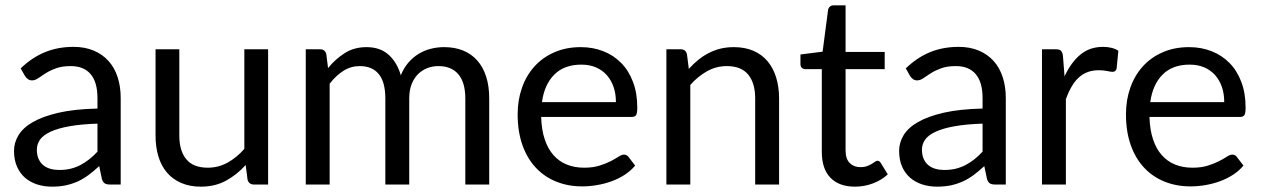

<svg xmlns="http://www.w3.org/2000/svg" viewBox="-20 -691 4723 719"><path d="M345 -228V-123C335 -112.3 324.8 -102.8 314.2 -94.5C303.8 -86.2 292.8 -79 281.2 -73C269.8 -67 257.5 -62.4 244.5 -59.2C231.5 -56.1 217.2 -54.5 201.5 -54.5C189.8 -54.5 178.9 -55.9 168.8 -58.8C158.6 -61.6 149.8 -66.1 142.2 -72.2C134.8 -78.4 128.8 -86.3 124.5 -96C120.2 -105.7 118 -117.2 118 -130.5C118 -144.5 122.1 -157.2 130.2 -168.5C138.4 -179.8 151.6 -189.7 169.8 -198C187.9 -206.3 211.4 -213.1 240.2 -218.2C269.1 -223.4 304 -226.7 345 -228ZM57.5 -435 73.5 -406.5C76.5 -401.8 80.2 -397.9 84.5 -394.8C88.8 -391.6 94 -390 100 -390C107.7 -390 115.4 -392.8 123.2 -398.2C131.1 -403.8 140.4 -409.9 151.2 -416.8C162.1 -423.6 174.9 -429.8 189.8 -435.2C204.6 -440.8 223 -443.5 245 -443.5C277.7 -443.5 302.5 -433.4 319.5 -413.2C336.5 -393.1 345 -363.3 345 -324V-284.5C287.3 -283.2 238.7 -277.9 199 -268.8C159.3 -259.6 127.2 -247.8 102.5 -233.5C77.8 -219.2 60 -202.8 49 -184.2C38 -165.8 32.5 -146.5 32.5 -126.5C32.5 -103.5 36.2 -83.6 43.8 -66.8C51.2 -49.9 61.4 -36 74.2 -25C87.1 -14 102.2 -5.8 119.5 -0.2C136.8 5.2 155.3 8 175 8C194.3 8 211.9 6.2 227.8 2.8C243.6 -0.8 258.5 -5.8 272.5 -12.2C286.5 -18.8 299.8 -26.8 312.5 -36.2C325.2 -45.8 338.2 -56.7 351.5 -69L361.5 -21C364.2 -12.7 367.8 -7.1 372.5 -4.2C377.2 -1.4 383.8 0 392.5 0H432V-324C432 -352.3 428.2 -378.3 420.5 -402C412.8 -425.7 401.5 -445.8 386.5 -462.5C371.5 -479.2 353 -492.2 331 -501.5C309 -510.8 283.8 -515.5 255.5 -515.5C216.2 -515.5 180.3 -508.8 148 -495.5C115.7 -482.2 85.5 -462 57.5 -435Z M984 -506.5H895V-133.5C875.7 -111.5 854.6 -94.2 831.8 -81.8C808.9 -69.2 784.3 -63 758 -63C722 -63 695.2 -73.5 677.8 -94.5C660.2 -115.5 651.5 -145.2 651.5 -183.5V-506.5H562.5V-183.5C562.5 -154.8 566.1 -128.7 573.2 -105C580.4 -81.3 591.2 -61.2 605.5 -44.5C619.8 -27.8 637.6 -14.9 658.8 -5.8C679.9 3.4 704.3 8 732 8C767.3 8 798.7 0.6 826 -14.2C853.3 -29.1 878 -48.7 900 -73L907 -18.5C910.3 -6.2 918.3 0 931 0H984Z M1125 0H1214.5V-377.5C1230.2 -397.8 1247.3 -413.9 1266 -425.8C1284.7 -437.6 1305 -443.5 1327 -443.5C1358.3 -443.5 1382.2 -433.5 1398.5 -413.5C1414.8 -393.5 1423 -363.2 1423 -322.5V0H1512.5V-322.5C1512.5 -342.5 1515.4 -360.1 1521.2 -375.2C1527.1 -390.4 1535 -403 1545 -413C1555 -423 1566.6 -430.6 1579.8 -435.8C1592.9 -440.9 1606.8 -443.5 1621.5 -443.5C1654.2 -443.5 1679.2 -433.2 1696.5 -412.8C1713.8 -392.2 1722.5 -362.2 1722.5 -322.5V0H1812V-322.5C1812 -353.2 1808.2 -380.4 1800.5 -404.2C1792.8 -428.1 1781.8 -448.2 1767.2 -464.5C1752.8 -480.8 1735.1 -493.2 1714.2 -501.8C1693.4 -510.2 1669.7 -514.5 1643 -514.5C1626.3 -514.5 1609.9 -512.5 1593.8 -508.5C1577.6 -504.5 1562.3 -498.2 1548 -489.5C1533.7 -480.8 1520.8 -469.8 1509.2 -456.5C1497.8 -443.2 1488.3 -427.3 1481 -409C1471.7 -441.3 1456.4 -467 1435.2 -486C1414.1 -505 1386.5 -514.5 1352.5 -514.5C1321.8 -514.5 1294.8 -507.2 1271.5 -492.5C1248.2 -477.8 1227.2 -459 1208.5 -436L1202 -488C1199 -500.3 1191.2 -506.5 1178.5 -506.5H1125Z M2286.5 -308.5H2009.5C2015.5 -352.5 2030.9 -386.9 2055.8 -411.8C2080.6 -436.6 2114.3 -449 2157 -449C2177.3 -449 2195.5 -445.6 2211.5 -438.8C2227.5 -431.9 2241.1 -422.2 2252.2 -409.8C2263.4 -397.2 2271.9 -382.4 2277.8 -365.2C2283.6 -348.1 2286.5 -329.2 2286.5 -308.5ZM2358.5 -71 2333.5 -103.5C2329.5 -109.2 2323.8 -112 2316.5 -112C2310.8 -112 2304.1 -109.4 2296.2 -104.2C2288.4 -99.1 2278.7 -93.5 2267 -87.5C2255.3 -81.5 2241.4 -75.9 2225.2 -70.8C2209.1 -65.6 2189.8 -63 2167.5 -63C2143.5 -63 2121.8 -66.9 2102.5 -74.8C2083.2 -82.6 2066.5 -94.4 2052.5 -110.2C2038.5 -126.1 2027.6 -145.8 2019.8 -169.5C2011.9 -193.2 2007.5 -221 2006.5 -253H2345C2353.3 -253 2359 -255.3 2362 -260C2365 -264.7 2366.5 -274 2366.5 -288C2366.5 -324 2361.2 -356.1 2350.5 -384.2C2339.8 -412.4 2325.1 -436.1 2306.2 -455.2C2287.4 -474.4 2265.1 -489.1 2239.2 -499.2C2213.4 -509.4 2185.3 -514.5 2155 -514.5C2118.3 -514.5 2085.3 -508.1 2056 -495.2C2026.7 -482.4 2001.8 -464.8 1981.5 -442.2C1961.2 -419.8 1945.6 -393.2 1934.8 -362.5C1923.9 -331.8 1918.5 -298.8 1918.5 -263.5C1918.5 -219.8 1924.5 -181.2 1936.5 -147.5C1948.5 -113.8 1965.2 -85.6 1986.8 -62.8C2008.2 -39.9 2033.8 -22.6 2063.2 -10.8C2092.8 1.1 2125 7 2160 7C2178.3 7 2196.8 5.4 2215.5 2.2C2234.2 -0.9 2252.2 -5.7 2269.8 -12C2287.2 -18.3 2303.7 -26.4 2319 -36.2C2334.3 -46.1 2347.5 -57.7 2358.5 -71Z M2559.5 -433 2552.5 -488C2549.5 -500.3 2541.7 -506.5 2529 -506.5H2475.5V0H2565V-373C2584.3 -394.7 2605.4 -411.8 2628.2 -424.5C2651.1 -437.2 2675.7 -443.5 2702 -443.5C2737.7 -443.5 2764.2 -432.9 2781.8 -411.8C2799.2 -390.6 2808 -360.8 2808 -322.5V0H2897.5V-322.5C2897.5 -351.2 2893.8 -377.3 2886.5 -401C2879.2 -424.7 2868.4 -444.9 2854.2 -461.8C2840.1 -478.6 2822.4 -491.6 2801.2 -500.8C2780.1 -509.9 2755.7 -514.5 2728 -514.5C2710 -514.5 2693.2 -512.6 2677.8 -508.8C2662.2 -504.9 2647.6 -499.4 2633.8 -492.2C2619.9 -485.1 2606.8 -476.5 2594.5 -466.5C2582.2 -456.5 2570.5 -445.3 2559.5 -433Z M3182 8C3205 8 3227.3 3.9 3249 -4.2C3270.7 -12.4 3289.2 -23.7 3304.5 -38L3278.5 -80.5C3274.8 -86.2 3270.7 -89 3266 -89C3263.3 -89 3260.2 -87.8 3256.8 -85.2C3253.2 -82.8 3249 -80 3244 -77C3239 -74 3233.1 -71.2 3226.2 -68.8C3219.4 -66.2 3211.3 -65 3202 -65C3185.7 -65 3172.3 -70.2 3162 -80.5C3151.7 -90.8 3146.5 -106.7 3146.5 -128V-432H3293V-496.5H3146.5V-671H3101.5C3095.8 -671 3091.2 -669.4 3087.8 -666.2C3084.2 -663.1 3082 -659 3081 -654L3060.5 -497.5L2977.5 -487V-451.5C2977.5 -444.8 2979.3 -439.9 2983 -436.8C2986.7 -433.6 2991.2 -432 2996.5 -432H3057.5V-122C3057.5 -80 3068.2 -47.8 3089.8 -25.5C3111.2 -3.2 3142 8 3182 8Z M3659.5 -228V-123C3649.5 -112.3 3639.2 -102.8 3628.8 -94.5C3618.2 -86.2 3607.2 -79 3595.8 -73C3584.2 -67 3572 -62.4 3559 -59.2C3546 -56.1 3531.7 -54.5 3516 -54.5C3504.3 -54.5 3493.4 -55.9 3483.2 -58.8C3473.1 -61.6 3464.2 -66.1 3456.8 -72.2C3449.2 -78.4 3443.3 -86.3 3439 -96C3434.7 -105.7 3432.5 -117.2 3432.5 -130.5C3432.5 -144.5 3436.6 -157.2 3444.8 -168.5C3452.9 -179.8 3466.1 -189.7 3484.2 -198C3502.4 -206.3 3525.9 -213.1 3554.8 -218.2C3583.6 -223.4 3618.5 -226.7 3659.5 -228ZM3372 -435 3388 -406.5C3391 -401.8 3394.7 -397.9 3399 -394.8C3403.3 -391.6 3408.5 -390 3414.5 -390C3422.2 -390 3429.9 -392.8 3437.8 -398.2C3445.6 -403.8 3454.9 -409.9 3465.8 -416.8C3476.6 -423.6 3489.4 -429.8 3504.2 -435.2C3519.1 -440.8 3537.5 -443.5 3559.5 -443.5C3592.2 -443.5 3617 -433.4 3634 -413.2C3651 -393.1 3659.5 -363.3 3659.5 -324V-284.5C3601.8 -283.2 3553.2 -277.9 3513.5 -268.8C3473.8 -259.6 3441.7 -247.8 3417 -233.5C3392.3 -219.2 3374.5 -202.8 3363.5 -184.2C3352.5 -165.8 3347 -146.5 3347 -126.5C3347 -103.5 3350.8 -83.6 3358.2 -66.8C3365.8 -49.9 3375.9 -36 3388.8 -25C3401.6 -14 3416.7 -5.8 3434 -0.2C3451.3 5.2 3469.8 8 3489.5 8C3508.8 8 3526.4 6.2 3542.2 2.8C3558.1 -0.8 3573 -5.8 3587 -12.2C3601 -18.8 3614.3 -26.8 3627 -36.2C3639.7 -45.8 3652.7 -56.7 3666 -69L3676 -21C3678.7 -12.7 3682.3 -7.1 3687 -4.2C3691.7 -1.4 3698.3 0 3707 0H3746.5V-324C3746.5 -352.3 3742.7 -378.3 3735 -402C3727.3 -425.7 3716 -445.8 3701 -462.5C3686 -479.2 3667.5 -492.2 3645.5 -501.5C3623.5 -510.8 3598.3 -515.5 3570 -515.5C3530.7 -515.5 3494.8 -508.8 3462.5 -495.5C3430.2 -482.2 3400 -462 3372 -435Z M3966.5 -405 3960.5 -482C3959.2 -491 3956.7 -497.3 3953 -501C3949.3 -504.7 3942.7 -506.5 3933 -506.5H3882V0H3971.5V-320C3977.8 -337.3 3984.9 -352.8 3992.8 -366.2C4000.6 -379.8 4009.4 -391.1 4019.2 -400.2C4029.1 -409.4 4040.2 -416.3 4052.8 -421C4065.2 -425.7 4079.5 -428 4095.5 -428C4106.8 -428 4117 -427 4126 -425C4135 -423 4141.8 -422 4146.5 -422C4154.5 -422 4159.5 -426.2 4161.5 -434.5L4168 -501C4160.3 -506 4151.6 -509.7 4141.8 -512C4131.9 -514.3 4121.7 -515.5 4111 -515.5C4077.3 -515.5 4048.8 -505.8 4025.5 -486.2C4002.2 -466.8 3982.5 -439.7 3966.5 -405Z M4564.5 -308.5H4287.5C4293.5 -352.5 4308.9 -386.9 4333.8 -411.8C4358.6 -436.6 4392.3 -449 4435 -449C4455.3 -449 4473.5 -445.6 4489.5 -438.8C4505.5 -431.9 4519.1 -422.2 4530.2 -409.8C4541.4 -397.2 4549.9 -382.4 4555.8 -365.2C4561.6 -348.1 4564.5 -329.2 4564.5 -308.5ZM4636.5 -71 4611.5 -103.5C4607.5 -109.2 4601.8 -112 4594.5 -112C4588.8 -112 4582.1 -109.4 4574.2 -104.2C4566.4 -99.1 4556.7 -93.5 4545 -87.5C4533.3 -81.5 4519.4 -75.9 4503.2 -70.8C4487.1 -65.6 4467.8 -63 4445.5 -63C4421.5 -63 4399.8 -66.9 4380.5 -74.8C4361.2 -82.6 4344.5 -94.4 4330.5 -110.2C4316.5 -126.1 4305.6 -145.8 4297.8 -169.5C4289.9 -193.2 4285.5 -221 4284.5 -253H4623C4631.3 -253 4637 -255.3 4640 -260C4643 -264.7 4644.5 -274 4644.5 -288C4644.5 -324 4639.2 -356.1 4628.5 -384.2C4617.8 -412.4 4603.1 -436.1 4584.2 -455.2C4565.4 -474.4 4543.1 -489.1 4517.2 -499.2C4491.4 -509.4 4463.3 -514.5 4433 -514.5C4396.3 -514.5 4363.3 -508.1 4334 -495.2C4304.7 -482.4 4279.8 -464.8 4259.5 -442.2C4239.2 -419.8 4223.6 -393.2 4212.8 -362.5C4201.9 -331.8 4196.5 -298.8 4196.5 -263.5C4196.5 -219.8 4202.5 -181.2 4214.5 -147.5C4226.5 -113.8 4243.2 -85.6 4264.8 -62.8C4286.2 -39.9 4311.8 -22.6 4341.2 -10.8C4370.8 1.1 4403 7 4438 7C4456.3 7 4474.8 5.4 4493.5 2.2C4512.2 -0.9 4530.2 -5.7 4547.8 -12C4565.2 -18.3 4581.7 -26.4 4597 -36.2C4612.3 -46.1 4625.5 -57.7 4636.5 -71Z"/></svg>

Font: LatoLatin
Style: Regular
Weight: 400
Designer: Lukasz Dziedzic with Adam Twardoch and Botio Nikoltchev
Foundry: tyPoland Lukasz Dziedzic
Version: Version 2.015; 2015-08-06; http://www.latofonts.com/